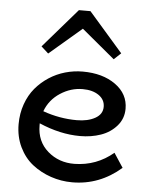

<svg xmlns="http://www.w3.org/2000/svg" viewBox="-54 -800 667 858"><g transform="rotate(5 279.5 -370.5)"><path d="M290 -673.8 145 -549.8 112.8 -579.1 265.1 -754.9H316.9L470.2 -579.1L439 -549.8ZM479 -133.8 521 -69.8Q424.3 14.2 301.8 14.2Q252 14.2 205.6 -1.7Q159.2 -17.6 122.3 -46.6Q85.4 -75.7 63.2 -121.8Q41 -168 41 -224.1Q41 -272 55.9 -314Q70.8 -356 96.4 -386.5Q122.1 -417 155.8 -439Q189.5 -460.9 228 -471.9Q266.6 -482.9 306.2 -482.9Q396 -482.9 453.6 -441.7Q511.2 -400.4 511.2 -334Q511.2 -289.6 482.9 -257.1Q454.6 -224.6 411.9 -209.7Q369.1 -194.8 318.8 -194.8Q229.5 -194.8 134.8 -235.8V-227.1Q134.8 -154.8 184.8 -111.3Q234.9 -67.9 305.2 -68.8Q403.8 -70.3 479 -133.8ZM313 -404.8Q259.8 -404.8 212.6 -374Q165.5 -343.3 146 -291Q221.2 -264.2 297.9 -264.2Q347.7 -264.2 380.4 -282.5Q413.1 -300.8 413.1 -334Q413.1 -366.2 385.3 -385.5Q357.4 -404.8 313 -404.8Z"/></g></svg>

Font: BioRhyme
Style: Regular
Weight: 400
Designer: Aoife Mooney
Foundry: Aoife Mooney Type
Version: Version 1.500;PS 001.500;hotconv 1.0.88;makeotf.lib2.5.64775